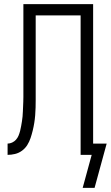

<svg xmlns="http://www.w3.org/2000/svg" viewBox="-20 -755 540 936"><path d="M383 161 427 0H373V-680H154V-306Q154 -287 154 -268Q154 -249 153.5 -230.5Q153 -212 151.5 -193Q150 -174 147 -155.5Q144 -137 139.5 -118.5Q135 -100 129 -82Q123 -64 113 -48Q103 -32 87.5 -20.5Q72 -9 53.5 -4.5Q35 0 17 0V-55Q28 -55 39 -60Q50 -65 58 -74Q66 -83 70.5 -94Q75 -105 78 -116.5Q81 -128 83 -140Q85 -152 87 -163.5Q89 -175 90 -187Q91 -199 91.5 -211Q92 -223 92.5 -235Q93 -247 93.5 -258.5Q94 -270 94 -282Q94 -294 94 -306V-735H434V-55H500L441 161Z"/></svg>

Font: Iosevka Fixed Light
Style: Regular
Weight: 300
Monospace: yes
Designer: Belleve Invis
Foundry: Belleve Invis
Version: Version 32.3.0